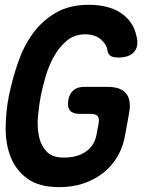

<svg xmlns="http://www.w3.org/2000/svg" viewBox="-20 -760 640 790"><path d="M386.2 -254.6Q389.2 -274.6 380.9 -283.1Q372.6 -291.6 352.6 -291.6H307.1Q279.2 -291.6 267.8 -305.4Q256.3 -319.2 261 -347.1Q265.7 -375 282.2 -388.8Q298.7 -402.6 326.6 -402.6H422.1Q476.4 -402.6 498.7 -375.8Q521 -348.9 511.2 -294.6L494.7 -204.2Q487.1 -156.9 464.2 -117.4Q441.3 -77.9 406 -49.6Q370.6 -21.3 324.9 -5.7Q279.2 10 224.3 10Q141.4 10 94 -24.1Q46.6 -58.2 24.7 -112Q2.9 -165.8 3.3 -232.6Q3.7 -299.5 16.4 -365Q30.8 -434.6 53.9 -502.2Q77 -569.7 115.4 -622.5Q153.9 -675.2 210.1 -707.8Q266.4 -740.3 345.7 -740.3Q383.2 -740.3 415.8 -732.6Q448.4 -724.8 473.9 -708.8Q499.4 -692.8 517 -668.7Q534.5 -644.5 541.6 -611.4Q552.3 -570.1 532 -546.7Q511.7 -523.3 467.6 -523.3Q445.7 -523.3 434.9 -530.1Q424.2 -536.9 422.2 -552.6Q418.2 -579.2 393.6 -599Q369.1 -618.8 330.3 -618.8Q285.1 -618.8 253.2 -591.2Q221.3 -563.7 200.1 -524.4Q178.9 -485.1 166.6 -441.2Q154.3 -397.3 147.7 -365Q141.1 -329.6 136.6 -285.6Q132.1 -241.5 139.4 -203.1Q146.6 -164.6 170.2 -138.1Q193.8 -111.5 242 -111.5Q298.3 -111.5 333.8 -136.6Q369.2 -161.6 377.4 -207Z"/></svg>

Font: Maple Mono
Style: Italic
Weight: 400
Italic angle: -10°
Monospace: yes
Designer: subframe7536
Version: Version 7.300